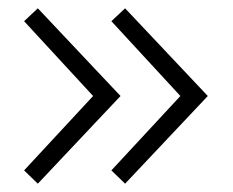

<svg xmlns="http://www.w3.org/2000/svg" viewBox="-20 -490 560 462"><path d="M38 -48ZM38 -80 204 -259 38 -439 71 -470 270 -259 71 -48ZM248 -80 414 -259 248 -439 281 -470 480 -259 281 -48Z"/></svg>

Font: Martel Sans ExtraLight
Style: Regular
Weight: 275
Designer: Dan Reynolds and Mathieu Réguer
Foundry: Dan Reynolds and Mathieu Réguer
Version: Version 1.002; ttfautohint (v1.1) -l 5 -r 5 -G 72 -x 0 -D la